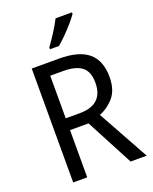

<svg xmlns="http://www.w3.org/2000/svg" viewBox="-170 -1037 903 1131"><g transform="rotate(-20 281.5 -472.0)"><path d="M259 -714Q384 -714 443 -663.5Q502 -613 502 -512Q502 -432 464.5 -387Q427 -342 372 -320L549 0H448L292 -296H176V0H88V-714ZM256 -637H176V-370H263Q412 -370 412 -508Q412 -577 374 -607Q336 -637 256 -637ZM424 -934Q411 -915 386.5 -886.5Q362 -858 334 -830Q306 -802 284 -784H228V-796Q252 -828 278 -869Q304 -910 321 -944H424Z"/></g></svg>

Font: Noto Sans Khmer SemiCondensed
Style: Regular
Weight: 400
Width: 4
Designer: Danh Hong and the Monotype Design Team
Foundry: Monotype Imaging Inc.
Version: Version 2.004; ttfautohint (v1.8.4.7-5d5b)